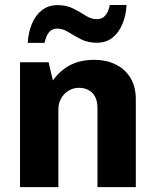

<svg xmlns="http://www.w3.org/2000/svg" viewBox="-20 -766 638 786"><path d="M62 0V-511H179L196.5 -436.5Q227.5 -479.5 268.8 -500.2Q310 -521 365 -521Q417 -521 455.5 -501.2Q494 -481.5 515 -445.5Q536 -409.5 536 -359.5V0H379V-323.5Q379 -364.5 358 -385.5Q337 -406.5 302.5 -406.5Q280 -406.5 260.8 -394.8Q241.5 -383 230.2 -363.2Q219 -343.5 219 -318.5V0ZM93.5 -590.5Q96 -633 110.5 -668.2Q125 -703.5 151.5 -724.2Q178 -745 215.5 -745Q252.5 -745 280.2 -730.8Q308 -716.5 330.8 -702Q353.5 -687.5 376 -687.5Q399 -687.5 411.8 -703.2Q424.5 -719 429.5 -745.5H498Q496 -703.5 481.5 -668.2Q467 -633 440.8 -612Q414.5 -591 376.5 -591Q339.5 -591 311.2 -605.5Q283 -620 260 -634.5Q237 -649 214 -649Q192.5 -649 180.2 -633.5Q168 -618 162.5 -590.5Z"/></svg>

Font: Chivo Medium
Style: Regular
Weight: 500
Designer: Hector Gatti
Foundry: Omnibus-Type
Version: Version 2.002